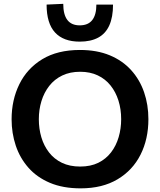

<svg xmlns="http://www.w3.org/2000/svg" viewBox="-20 -994 855 1026"><path d="M411 12.5Q316.5 12.5 246.8 -17Q177 -46.5 131.8 -98Q86.5 -149.5 64.2 -216Q42 -282.5 42 -356.5Q42 -460 83.5 -544.2Q125 -628.5 206.2 -677.8Q287.5 -727 407 -727Q498 -727 566.5 -698.5Q635 -670 681 -619Q727 -568 750 -501Q773 -434 773 -357Q773 -251 731 -167.5Q689 -84 608 -35.8Q527 12.5 411 12.5ZM408.5 -104Q464.5 -104 505.5 -124.2Q546.5 -144.5 573.8 -180.2Q601 -216 614.2 -261.5Q627.5 -307 627.5 -357Q627.5 -410.5 613 -456.5Q598.5 -502.5 570.8 -537.2Q543 -572 502.2 -591.2Q461.5 -610.5 408.5 -610.5Q354 -610.5 312.5 -590.5Q271 -570.5 243.2 -535Q215.5 -499.5 201.5 -453.8Q187.5 -408 187.5 -357Q187.5 -306 201 -260.5Q214.5 -215 242 -179.5Q269.5 -144 311 -124Q352.5 -104 408.5 -104ZM406 -771.5Q319 -771.5 274 -820.5Q229 -869.5 229 -969.5L318 -973.5Q318 -916 340 -887.2Q362 -858.5 406 -858.5Q451 -858.5 473 -886.8Q495 -915 495 -969.5H584Q584 -902.5 564.2 -858.5Q544.5 -814.5 504.8 -793Q465 -771.5 406 -771.5Z"/></svg>

Font: Commissioner Thin SemiBold
Style: Regular
Weight: 600
Version: Version 1.000